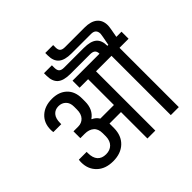

<svg xmlns="http://www.w3.org/2000/svg" viewBox="-219 -1090 1289 1289"><g transform="rotate(-45 426.0 -445.5)"><path d="M852 -563H766V0H690V-563H543V0H468V-251H359V-237V-207Q358 -136 314.5 -95Q271 -54 198 -54Q125 -54 82.5 -95Q40 -136 40 -201Q40 -215 42 -225H116V-213Q116 -168 137 -144.5Q158 -121 197 -121Q235 -121 257.5 -143.5Q280 -166 281 -207V-237Q281 -279 257 -299.5Q233 -320 193 -320H151V-385H196Q229 -385 250 -407.5Q271 -430 271 -472V-500Q271 -536 250.5 -556Q230 -576 199 -576Q166 -576 146.5 -553.5Q127 -531 127 -487V-477H52Q50 -487 50 -501Q50 -565 92 -603.5Q134 -642 203 -642Q269 -642 308.5 -604.5Q348 -567 348 -500V-472Q348 -396 295 -359V-356Q322 -345 339 -318H468V-563H387V-630H643Q643 -652 631.5 -662Q620 -672 595 -672H409Q345 -672 316 -697.5Q287 -723 287 -778V-801H362V-778Q362 -753 373 -742.5Q384 -732 409 -732H595Q660 -732 689 -707.5Q718 -683 718 -630H727Q743 -711 743 -719Q743 -764 697 -764H511Q448 -764 418.5 -789Q389 -814 389 -868V-891H464V-868Q464 -845 475 -835Q486 -825 511 -825H697Q756 -825 787 -799Q818 -773 818 -725Q818 -707 803 -630H852Z"/></g></svg>

Font: Pragati Narrow
Style: Regular
Weight: 400
Designer: Hector Gatti, Marcela Romero, Pablo Cosgaya and Nicolas Silva
Foundry: Omnibus-Type
Version: Version 1.010; ttfautohint (v1.3)